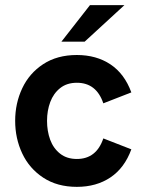

<svg xmlns="http://www.w3.org/2000/svg" viewBox="-20 -717 563 747"><path d="M39 -247Q39 -315 66.5 -373.5Q94 -432 148.2 -467.5Q202.5 -503 279 -503Q355 -503 409.8 -466.5Q464.5 -430 491 -357.5L382 -315Q355 -395 279 -395Q240 -395 214 -374.2Q188 -353.5 175.5 -320Q163 -286.5 163 -247Q163 -207 175.2 -173.5Q187.5 -140 213.8 -119.2Q240 -98.5 279 -98.5Q355 -98.5 382 -178.5L491 -136Q464.5 -63.5 409.8 -26.8Q355 10 279 10Q202.5 10 148.2 -25.8Q94 -61.5 66.5 -120Q39 -178.5 39 -247ZM330 -697H464L309.5 -555H219Z"/></svg>

Font: HK Grotesk
Style: Bold
Weight: 700
Designer: Alfredo Marco Pradil
Foundry: Hanken Design Co.
Version: Version 3.001